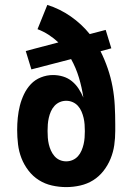

<svg xmlns="http://www.w3.org/2000/svg" viewBox="-20 -755 540 783"><path d="M250 8Q221 8 192 1.5Q163 -5 138.5 -20.5Q114 -36 96 -59.5Q78 -83 67.5 -110Q57 -137 53.5 -166.5Q50 -196 50 -225Q50 -250 52.5 -275Q55 -300 61 -324Q67 -348 78 -371Q89 -394 106 -412Q123 -430 147 -439.5Q171 -449 196 -449Q217 -449 237 -443Q257 -437 273 -424Q289 -411 300.5 -393.5Q312 -376 320 -357Q314 -398 302 -438Q290 -478 270 -514L108 -472L85 -547L218 -582Q200 -599 178.5 -613Q157 -627 133 -636L173 -735Q224 -719 268.5 -688Q313 -657 346 -616L411 -633L434 -558L390 -546Q407 -512 419.5 -475.5Q432 -439 439 -401Q446 -363 448 -324.5Q450 -286 450 -248V-221Q450 -192 446 -163.5Q442 -135 431 -108Q420 -81 402 -58Q384 -35 360 -20Q336 -5 307.5 1.5Q279 8 250 8ZM250 -97Q264 -97 276.5 -102.5Q289 -108 298 -118Q307 -128 312.5 -141Q318 -154 321 -167Q324 -180 325 -193.5Q326 -207 326 -220Q326 -234 325 -247.5Q324 -261 321 -274Q318 -287 312.5 -300Q307 -313 298 -323Q289 -333 276.5 -338.5Q264 -344 250 -344Q236 -344 223.5 -338.5Q211 -333 202 -323Q193 -313 187.5 -300.5Q182 -288 179 -274.5Q176 -261 175 -248Q174 -235 174 -221Q174 -207 175 -193.5Q176 -180 179 -167Q182 -154 187.5 -141.5Q193 -129 202 -118.5Q211 -108 223.5 -102.5Q236 -97 250 -97Z"/></svg>

Font: Iosevka Term Curly Extrabold
Style: Regular
Weight: 800
Designer: Belleve Invis
Foundry: Belleve Invis
Version: Version 32.3.0